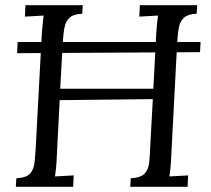

<svg xmlns="http://www.w3.org/2000/svg" viewBox="-20 -720 813 740"><path d="M753 -558 751 -519 46 -515 48 -558ZM740 -700 738 -667Q706 -666 690.5 -653Q675 -640 670 -616.5Q665 -593 663 -557L640 -119Q639 -92 637 -72.5Q635 -53 633 -40Q651 -41 669 -42Q687 -43 705 -44L703 0H482L484 -33Q522 -35 537 -50.5Q552 -66 555 -93.5Q558 -121 559 -156L569 -338L210 -334L199 -119Q198 -92 196 -72.5Q194 -53 192 -40Q210 -41 228 -42Q246 -43 264 -44L262 0H41L43 -33Q81 -35 95.5 -50.5Q110 -66 113 -93.5Q116 -121 118 -156L141 -588Q143 -608 144.5 -626.5Q146 -645 148 -660Q130 -659 112 -658Q94 -657 76 -656L78 -700H299L297 -667Q265 -666 249.5 -653Q234 -640 229 -616Q224 -592 222 -556L212 -378H571L582 -588Q583 -608 585 -626.5Q587 -645 589 -660Q571 -659 553 -658Q535 -657 517 -656L519 -700Z"/></svg>

Font: Lora
Style: Italic
Weight: 400
Italic angle: -3°
Designer: Olga Karpushina, Alexei Vanyashin (Cyrillic)
Foundry: Cyreal
Version: Version 3.008